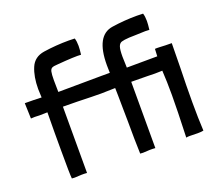

<svg xmlns="http://www.w3.org/2000/svg" viewBox="-121 -891 1196 1059"><g transform="rotate(-20 477.0 -361.5)"><path d="M224 -546Q224 -581 227.5 -596Q231 -611 240.5 -615.5Q250 -620 272 -621Q379 -630 413 -627Q417 -659 417 -678Q417 -705 411 -723L376 -724Q301 -724 228 -713Q169 -704 147.5 -653Q126 -602 126 -530Q126 -510 128 -480Q84 -482 30 -482L33 -391Q40 -392 56 -392Q74 -392 83 -391Q118 -391 130 -392Q130 -315 129 -273V-169Q129 -27 132 -3Q137 -2 149 -2Q161 -2 189 -4H191H205Q216 -4 221 -3V-392L305 -391Q401 -388 444 -388Q471 -388 527 -390Q527 -365 528 -346L529 -263Q529 -218 530 -194Q530 -87 533 -3Q538 -2 550 -2Q563 -2 589 -4H592H606Q616 -4 622 -3V-392L717 -391L760 -390L804 -391Q808 -327 808 -247Q808 -163 802 1Q810 -1 823 -1L870 0Q891 0 904 -3Q900 -76 900 -171Q900 -271 903 -370Q905 -466 905 -512V-516Q866 -516 836 -518Q816 -519 807 -518V-517L805 -475Q746 -474 626 -474Q624 -526 624 -539Q624 -580 630 -597Q636 -614 649.5 -618.5Q663 -623 695 -625L731 -626Q775 -628 790 -628Q809 -628 814 -627Q818 -659 818 -678Q818 -705 812 -723L776 -724Q702 -724 629 -713Q527 -698 527 -524Q527 -492 528 -479H479L225 -477Q224 -505 224 -546Z"/></g></svg>

Font: Londrina Solid Light
Style: Regular
Weight: 300
Designer: Marcelo Magalhaes
Foundry: Marcelo Magalhães
Version: Version 1.002